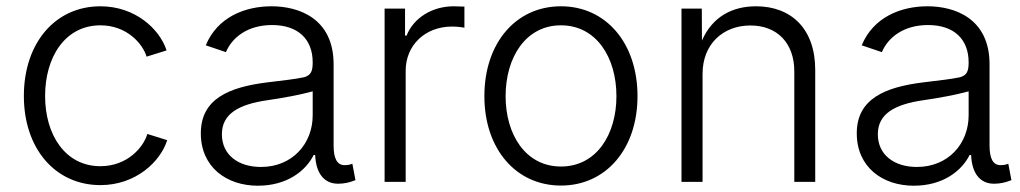

<svg xmlns="http://www.w3.org/2000/svg" viewBox="-20 -573 3215 605"><path d="M296.4 10.3C408.2 10.3 485.8 -64 506.8 -131.3L444.3 -150.9C432.1 -108.9 381.3 -49.3 296.4 -49.3C185.1 -49.3 122.1 -148.9 122.1 -270.5C122.1 -393.1 185.1 -493.2 296.4 -493.2C379.9 -493.2 429.7 -435.1 441.9 -394.5L504.9 -414.1C483.4 -481 406.7 -553.2 296.4 -553.2C154.3 -553.2 55.2 -438 55.2 -270.5C55.2 -104.5 154.3 10.3 296.4 10.3Z M792.5 12.2C885.3 12.2 943.8 -35.2 968.3 -84.5H973.1C975.6 -25.9 1002 5.9 1045.4 5.9C1064.9 5.9 1082 2 1100.1 -5.4L1090.3 -57.1C1080.1 -53.2 1075.2 -52.7 1065.4 -52.7C1042 -52.7 1031.2 -74.2 1031.2 -114.3V-370.6C1031.2 -515.1 921.4 -553.2 835.9 -553.2C751 -553.2 665 -518.6 628.4 -430.2L691.9 -408.7C710.9 -454.1 759.3 -494.1 837.4 -494.1C918.9 -494.1 965.3 -449.7 965.3 -376.5C965.3 -347.7 959.5 -335.9 938 -329.6C911.1 -323.7 874 -319.8 822.8 -313.5C699.7 -298.3 612.8 -260.7 612.8 -152.8C612.8 -46.9 693.4 12.2 792.5 12.2ZM802.2 -46.9C731.4 -46.9 679.2 -84.5 679.2 -149.9C679.2 -214.4 731.9 -244.1 823.2 -257.3C868.7 -263.7 926.8 -274.4 965.3 -285.2V-209.5C965.3 -120.6 901.4 -46.9 802.2 -46.9Z M1191.9 0H1258.3V-350.1C1258.3 -430.7 1319.8 -489.3 1404.3 -489.3C1421.9 -489.3 1438.5 -486.8 1443.4 -485.8V-552.2L1409.7 -553.2C1341.8 -553.2 1283.2 -516.6 1261.2 -460.9H1256.3V-545.9H1191.9Z M1747.6 11.7C1889.6 11.7 1988.8 -104 1988.8 -270C1988.8 -437.5 1889.2 -553.2 1747.6 -553.2C1605.5 -553.2 1506.3 -437.5 1506.3 -270C1506.3 -104 1605.5 11.7 1747.6 11.7ZM1747.6 -48.3C1636.2 -48.3 1573.2 -148.9 1573.2 -270C1573.2 -391.6 1636.2 -493.2 1747.6 -493.2C1859.4 -493.2 1922.4 -391.6 1922.4 -270C1922.4 -148.9 1859.4 -48.3 1747.6 -48.3Z M2193.8 -340.3C2193.8 -434.1 2258.3 -492.7 2344.7 -492.7C2428.7 -492.7 2482.9 -437.5 2482.9 -348.1V0H2548.8V-353C2548.8 -482.4 2473.1 -553.2 2362.3 -553.2C2288.1 -553.2 2225.1 -521 2191.9 -445.3L2191.4 -545.9H2127.4V0H2193.8Z M2859.4 12.2C2952.1 12.2 3010.7 -35.2 3035.2 -84.5H3040C3042.5 -25.9 3068.8 5.9 3112.3 5.9C3131.8 5.9 3148.9 2 3167 -5.4L3157.2 -57.1C3147 -53.2 3142.1 -52.7 3132.3 -52.7C3108.9 -52.7 3098.1 -74.2 3098.1 -114.3V-370.6C3098.1 -515.1 2988.3 -553.2 2902.8 -553.2C2817.9 -553.2 2731.9 -518.6 2695.3 -430.2L2758.8 -408.7C2777.8 -454.1 2826.2 -494.1 2904.3 -494.1C2985.8 -494.1 3032.2 -449.7 3032.2 -376.5C3032.2 -347.7 3026.4 -335.9 3004.9 -329.6C2978 -323.7 2940.9 -319.8 2889.6 -313.5C2766.6 -298.3 2679.7 -260.7 2679.7 -152.8C2679.7 -46.9 2760.3 12.2 2859.4 12.2ZM2869.1 -46.9C2798.3 -46.9 2746.1 -84.5 2746.1 -149.9C2746.1 -214.4 2798.8 -244.1 2890.1 -257.3C2935.5 -263.7 2993.7 -274.4 3032.2 -285.2V-209.5C3032.2 -120.6 2968.3 -46.9 2869.1 -46.9Z"/></svg>

Font: Raveo Light
Style: Regular
Weight: 300
Designer: Jakub Foglar, Rasmus Andersson (Inter)
Foundry: Jakubfoglar.com
Version: Version 1.100;Glyphs 3.2.3 (3260)